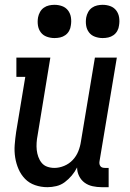

<svg xmlns="http://www.w3.org/2000/svg" viewBox="-20 -769 540 797"><path d="M177 8Q150 8 125.5 -0.5Q101 -9 84 -26.5Q67 -44 57 -67Q47 -90 43 -115.5Q39 -141 41 -167.5Q43 -194 47 -221L85 -450H48V-530H189L136 -207Q133 -192 132 -176.5Q131 -161 132.5 -146.5Q134 -132 139 -118Q144 -104 153 -93Q162 -82 176 -77Q190 -72 206 -72Q226 -72 246.5 -80.5Q267 -89 282 -105Q297 -121 305 -141Q313 -161 316 -182L374 -530H465L393 -99Q392 -93 393 -88Q394 -83 397 -79Q400 -75 405 -73.5Q410 -72 416 -72H431V8H402Q383 8 364.5 4Q346 0 331.5 -10.5Q317 -21 308.5 -38Q300 -55 300 -74Q291 -56 278 -40.5Q265 -25 249 -13Q233 -1 214 3.5Q195 8 177 8ZM406 -611Q390 -611 374.5 -616.5Q359 -622 349.5 -634.5Q340 -647 337.5 -663.5Q335 -680 338 -697Q340 -708 346 -719Q352 -730 362 -737Q372 -744 383.5 -746.5Q395 -749 406 -749Q423 -749 438 -743.5Q453 -738 462.5 -725.5Q472 -713 474.5 -696.5Q477 -680 474 -663Q473 -652 467 -641Q461 -630 451 -623Q441 -616 429.5 -613.5Q418 -611 406 -611ZM206 -611Q190 -611 174.5 -616.5Q159 -622 149.5 -634.5Q140 -647 137.5 -663.5Q135 -680 138 -697Q140 -708 146 -719Q152 -730 162 -737Q172 -744 183.5 -746.5Q195 -749 206 -749Q223 -749 238 -743.5Q253 -738 262.5 -725.5Q272 -713 274.5 -696.5Q277 -680 274 -663Q273 -652 267 -641Q261 -630 251 -623Q241 -616 229.5 -613.5Q218 -611 206 -611Z"/></svg>

Font: Iosevka Slab Medium
Style: Italic
Weight: 500
Italic angle: -9°
Monospace: yes
Designer: Belleve Invis
Foundry: Belleve Invis
Version: Version 11.1.0; ttfautohint (v1.8.3)